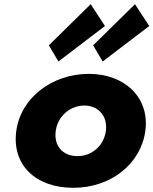

<svg xmlns="http://www.w3.org/2000/svg" viewBox="-20 -880 731 915"><path d="M212.8 -664 258.4 -587 480.2 -756 412.3 -860ZM423.8 -664 469.4 -587 691.2 -756 623.3 -860ZM57.6 -256C79.2 -416 230.4 -528 403.4 -528C573.4 -528 694.2 -416 672.6 -256C651.2 -98 507 15 330 15C145 15 36.2 -98 57.6 -256ZM245.6 -256C236.1 -186 277.4 -136 349.4 -136C418.4 -136 475.1 -186 484.6 -256C494.2 -327 448 -377 382 -377C315 -377 255.2 -327 245.6 -256Z"/></svg>

Font: Hussar Techniczny
Style: Bold 
Weight: 700
Foundry: Cannot Into Space Fonts
Version: Version 0.77